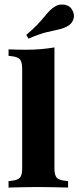

<svg xmlns="http://www.w3.org/2000/svg" viewBox="-20 -844 353 864"><path d="M152.4 -2.4Q117.7 -2.4 87.1 -1.6Q56.5 -0.8 18.5 0V-29L33.1 -30.6Q61.3 -33.9 70.6 -45.6Q79.8 -57.3 79.8 -87.1V-209.7H225V-87.1Q225 -57.3 234.3 -45.6Q243.5 -33.9 271.8 -30.6L286.3 -29V0Q248.4 -0.8 217.7 -1.6Q187.1 -2.4 152.4 -2.4ZM79.8 -209.7V-532.3Q79.8 -563.7 70.6 -575.8Q61.3 -587.9 32.3 -591.1L18.5 -592.7V-621.8Q40.3 -621 58.1 -620.6Q75.8 -620.2 98.4 -620.2Q134.7 -620.2 165.3 -623Q196 -625.8 225 -630.6V-621.8V-209.7ZM108.1 -670.2 98.4 -687.1Q129 -712.9 148 -733.1Q166.9 -753.2 179.4 -768.5Q191.9 -783.9 203.2 -795.6Q214.5 -807.3 229.8 -816.1Q246.8 -826.6 271.4 -822.6Q296 -818.5 306.5 -796Q316.9 -777.4 310.1 -756.9Q303.2 -736.3 283.1 -725.8Q263.7 -715.3 241.9 -710.9Q220.2 -706.5 188.7 -698.8Q157.3 -691.1 108.1 -670.2Z"/></svg>

Font: Playfair 5pt SemiExpanded Light Black
Style: Regular
Weight: 900
Version: Version 2.203